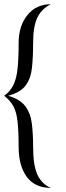

<svg xmlns="http://www.w3.org/2000/svg" viewBox="-20 -767 317 920"><path d="M224 -746.7Q153.3 -746.7 111.3 -694.7Q69.3 -642.7 69.3 -561.3Q69.3 -485.3 64 -436.7Q58.7 -388 43.3 -358Q28 -328 0 -308Q28 -286.7 43.3 -259.3Q58.7 -232 64 -185.3Q69.3 -138.7 69.3 -62.7Q69.3 26.7 108 80Q146.7 133.3 224 133.3Q181.3 116 160 71.3Q138.7 26.7 138.7 -62.7Q138.7 -124 132.7 -174Q126.7 -224 101.3 -258Q76 -292 18.7 -308Q78.7 -324 103.3 -358Q128 -392 133.3 -443.3Q138.7 -494.7 138.7 -561.3Q138.7 -642.7 160 -684.7Q181.3 -726.7 224 -746.7Z"/></svg>

Font: Qahiri
Style: Regular
Weight: 400
Designer: Khaled Hosny
Foundry: Alif Type
Version: Version 3.00